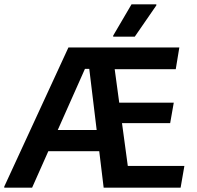

<svg xmlns="http://www.w3.org/2000/svg" viewBox="-53 -870 911 890"><path d="M-33.3 0V-5L264.2 -650H465L552.5 -4.2V0H427.5L360.8 -550.8H340.8L95.8 0ZM149.2 -169.2 193.3 -267.5H410.8L421.7 -169.2ZM435 0 482.5 -100.8H801.7L784.2 0ZM408.3 -299.2 425 -394.2H752.5L735.8 -299.2ZM379.2 -549.2 304.2 -650H778.3L761.7 -549.2ZM471.7 -700V-705L556.7 -850H671.7V-845L571.7 -700Z"/></svg>

Font: Familjen Grotesk SemiBold
Style: Italic
Weight: 600
Italic angle: -9.46201°
Designer: Anders Wikstroem, Jonas Baeckman, Matilda Gysing, Kristian Moeller
Foundry: Familjen STHLM AB
Version: Version 2.002